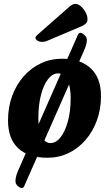

<svg xmlns="http://www.w3.org/2000/svg" viewBox="-20 -791 536 981"><path d="M95 169Q88 172 76.5 164Q65 156 61 146Q54 124 72 82L378 -613Q382 -622 388 -623Q394 -625 406 -616.5Q418 -608 422 -597Q429 -576 409 -532L105 157Q102 166 95 169ZM222 15Q125 15 73 -33.5Q21 -82 21 -175Q21 -243 42 -300.5Q63 -358 101 -401Q139 -444 189 -467.5Q239 -491 296 -491Q391 -491 443.5 -442Q496 -393 496 -301Q496 -233 475 -175.5Q454 -118 416.5 -75Q379 -32 329.5 -8.5Q280 15 222 15ZM238 -60Q266 -60 289 -89Q312 -118 326.5 -169.5Q341 -221 341 -290Q341 -352 322 -384Q303 -416 276 -416Q249 -416 226 -387Q203 -358 189.5 -306.5Q176 -255 176 -186Q176 -125 193.5 -92.5Q211 -60 238 -60ZM170 -612Q161 -604 161 -598Q161 -590 171.5 -583.5Q182 -577 194 -577Q202 -577 207.5 -578Q213 -579 220 -582L397 -657Q412 -664 419.5 -671.5Q427 -679 427 -694Q427 -710 417.5 -728Q408 -746 393.5 -758.5Q379 -771 365 -771Q351 -771 335 -757Z"/></svg>

Font: Alkatra
Style: Regular
Weight: 400
Designer: Suman Bhandary
Version: Version 1.100;gftools[0.9.22]